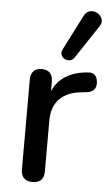

<svg xmlns="http://www.w3.org/2000/svg" viewBox="-55 -806 483 850"><g transform="rotate(5 186.5 -381.5)"><path d="M359 -707C390 -753 310 -799 284 -746L204 -589C186 -553 238 -526 260 -558ZM122 7C156 7 173 -11 173 -44V-271C173 -352 219 -400 306 -408L325 -410C355 -413 371 -430 368 -458C366 -486 351 -500 328 -498C250 -493 195 -461 169 -401V-444C169 -477 152 -495 120 -495C89 -495 71 -477 71 -444V-44C71 -11 89 7 122 7Z"/></g></svg>

Font: Nunito SemiBold
Style: Regular
Weight: 600
Designer: Vernon Adams
Foundry: Vernon Adams
Version: Version 3.602